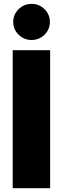

<svg xmlns="http://www.w3.org/2000/svg" viewBox="-20 -992 331 1012"><path d="M244.3 -727.3V0H46.9V-727.3ZM146.3 -781.2Q106.5 -781.2 78.1 -809.1Q49.7 -837 49.7 -876.4Q49.7 -915.8 78.1 -943.7Q106.5 -971.6 146.3 -971.6Q186.4 -971.6 214.7 -943.7Q242.9 -915.8 242.9 -876.4Q242.9 -837 214.7 -809.1Q186.4 -781.2 146.3 -781.2Z"/></svg>

Font: Inter UI Black
Style: Regular
Weight: 900
Designer: Rasmus Andersson
Foundry: rsms
Version: 3.2;8d6f07862